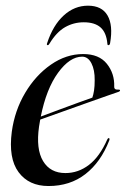

<svg xmlns="http://www.w3.org/2000/svg" viewBox="-20 -630 432 659"><path d="M355 -148Q326 -73.5 273.2 -32.5Q220.5 8.5 146.5 8.5Q79 8.5 43.8 -39Q8.5 -86.5 20.5 -178Q30.5 -251 66.5 -311.5Q102.5 -372 154.8 -408.2Q207 -444.5 265.5 -444.5Q320 -444.5 346.8 -411Q373.5 -377.5 372 -333Q371.5 -321 386 -322.5Q391 -323 392 -320Q392.5 -317 387.5 -315Q381 -313 350.5 -302.2Q320 -291.5 277.8 -276.5Q235.5 -261.5 192.2 -246Q149 -230.5 118 -219.5Q115.5 -207.5 114 -195.5Q103 -118.5 127.8 -77.2Q152.5 -36 204.5 -36Q248.5 -36 285.2 -64Q322 -92 348 -151Q350.5 -156.5 353.5 -156Q357.5 -155 355 -148ZM262 -435.5Q219.5 -435.5 179.2 -380.2Q139 -325 120 -230Q147.5 -240.5 182.2 -253.2Q217 -266 248.2 -277.5Q279.5 -289 297 -295Q300.5 -305 302.8 -319.5Q305 -334 305 -354.5Q305.5 -390 293.8 -412.8Q282 -435.5 262 -435.5ZM267.5 -553.5Q233 -553.5 203.5 -536.8Q174 -520 150 -480.5Q147 -475 144 -475Q139 -475 142 -482.5Q162 -543.5 198.8 -577Q235.5 -610.5 282 -610.5Q329.5 -610.5 349 -577Q368.5 -543.5 358 -482.5Q357 -475 352 -475Q348.5 -475 348.5 -480.5Q345 -518.5 325 -536Q305 -553.5 267.5 -553.5Z"/></svg>

Font: Fraunces 144pt S000
Style: Italic
Weight: 400
Italic angle: -16°
Version: Version 1.000; ttfautohint (v1.8.3)